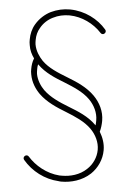

<svg xmlns="http://www.w3.org/2000/svg" viewBox="-52 -767 586 807"><g transform="rotate(5 240.5 -364.0)"><path d="M212 -701C263 -700 313 -676 347 -639C351 -634 359 -633 364 -638C369 -642 370 -650 365 -655C330 -696 274 -725 212 -726H210C183 -726 156 -720 131 -708C109 -697 86 -678 70 -651C58 -631 53 -608 53 -586C53 -578 53 -570 55 -562C58 -541 67 -523 78 -508C72 -493 70 -478 70 -463C70 -455 70 -448 72 -440C78 -406 96 -380 115 -361C148 -329 191 -311 232 -295C272 -279 312 -262 340 -234C363 -211 378 -180 378 -149V-148C378 -117 364 -86 341 -65C312 -37 272 -27 238 -27C234 -27 231 -27 227 -27C172 -31 123 -60 92 -95C88 -100 80 -101 75 -96C70 -92 69 -84 74 -79C111 -35 167 -6 225 -3C230 -2 234 -2 238 -2C277 -2 324 -14 359 -47C386 -73 403 -110 403 -148V-150C403 -176 394 -202 380 -225C384 -239 386 -256 386 -270V-272C386 -311 368 -347 341 -374C308 -407 265 -425 224 -441C183 -457 143 -473 115 -501C100 -517 84 -539 79 -567C78 -573 78 -579 78 -586C78 -604 82 -622 92 -638C103 -658 121 -675 142 -685C163 -696 187 -701 210 -701ZM95 -463C95 -470 95 -477 97 -484H98C131 -451 174 -434 215 -418C255 -402 295 -385 323 -357C346 -334 361 -303 361 -272V-270C361 -263 361 -257 360 -250L358 -252C325 -285 282 -302 241 -318C200 -334 161 -351 132 -379C117 -394 101 -417 96 -444C95 -451 95 -457 95 -463Z"/></g></svg>

Font: LS
Style: LightAlt
Weight: 250
Designer: BSozoo
Foundry: BSozoo
Version: Version 001.000